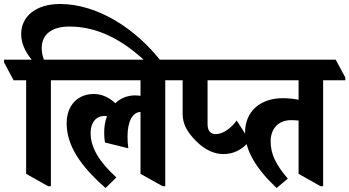

<svg xmlns="http://www.w3.org/2000/svg" viewBox="-82 -925 1750 962"><path d="M159 8H173V-523H283V-537L236 -626H138C131 -644 127 -664 127 -685C127 -751 176 -792 266 -792C412 -792 540 -720 656 -609H732C598 -785 403 -905 219 -905C98 -905 24 -843 24 -754C24 -707 46 -663 77 -626H-62V-613L-14 -523H49V-54Z M447 17 501 -36C416 -114 372 -184 372 -259C372 -312 400 -344 442 -344C446 -344 450 -344 454 -343C445 -319 440 -291 440 -260C440 -242 441 -227 444 -211L561 -182C558 -201 557 -221 557 -242C557 -316 582 -363 622 -364V-54L733 8H746V-523H856V-537L809 -626H159V-613L207 -523H622V-445C614 -446 605 -447 595 -447C556 -447 522 -433 496 -408C463 -438 428 -454 388 -454C307 -454 252 -397 252 -307C252 -198 318 -96 447 17Z M1038 -153C1085 -153 1132 -173 1169 -220L1104 -321C1073 -280 1034 -253 999 -253C972 -253 958 -271 958 -303V-523H1151V-537L1103 -626H732V-613L780 -523H833V-355C833 -303 856 -262 903 -216C943 -176 989 -153 1038 -153Z M1304 17 1360 -30C1301 -99 1274 -153 1274 -216C1274 -282 1314 -323 1377 -323C1391 -323 1403 -322 1414 -321V-54L1524 8H1537V-523H1648V-537L1600 -626H1055V-613L1103 -523H1414V-425C1391 -430 1362 -433 1335 -433C1222 -433 1146 -367 1146 -262C1146 -170 1203 -78 1304 17Z"/></svg>

Font: Noto Serif Devanagari ExtraCondensed ExtraBold
Style: Regular
Weight: 800
Width: 2
Designer: Universal Thirst, Indian Type Foundry and the Monotype Design Team
Foundry: Monotype Imaging Inc.
Version: Version 2.004